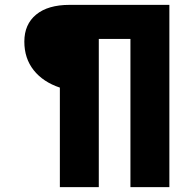

<svg xmlns="http://www.w3.org/2000/svg" viewBox="-20 -688 796 789"><path d="M676 81H516V-528H386V81H226V-328Q157 -351 118.5 -399.5Q80 -448 80 -517Q80 -588 128.5 -628Q177 -668 266 -668H676Z"/></svg>

Font: Madhuban Bold
Style: Regular
Weight: 700
Designer: jaikishan Patel
Foundry: MagicType
Version: Version 1.000